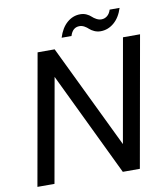

<svg xmlns="http://www.w3.org/2000/svg" viewBox="-92 -935 887 1012"><g transform="rotate(-10 351.5 -428.5)"><path d="M606.9 -698.2H698.2L574.2 0H482.9L215.8 -555.2L117.2 0H25.9L149.9 -698.2H241.2L508.8 -144ZM288.1 -752Q303.7 -802.7 335 -829.8Q366.2 -856.9 405.8 -856.9Q423.8 -856.9 439 -849.9Q454.1 -842.8 463.1 -834Q472.2 -825.2 485.4 -818.1Q498.5 -811 512.2 -811Q529.3 -811 543 -822Q556.6 -833 563 -854H616.2Q600.6 -804.2 568.6 -777.1Q536.6 -750 497.1 -750Q479 -750 463.4 -757.1Q447.8 -764.2 438.7 -772.9Q429.7 -781.7 417 -788.8Q404.3 -795.9 391.1 -795.9Q354 -795.9 340.8 -752Z"/></g></svg>

Font: SVN-Poppins
Style: Italic
Weight: 400
Italic angle: -10°
Designer: Ninad Kale (Devanagari), Jonny Pinhorn (Latin)
Foundry: Indian Type Foundry
Version: Version 3.002 2017